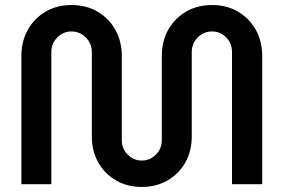

<svg xmlns="http://www.w3.org/2000/svg" viewBox="-20 -732 1127 763"><path d="M543 11Q487 11 442 -14.5Q397 -40 371 -85.5Q345 -131 345 -190V-525Q345 -559 321 -583Q297 -607 264 -607Q231 -607 207.5 -583Q184 -559 184 -525V0H65V-510Q65 -567 90 -612.5Q115 -658 160 -685Q205 -712 264 -712Q324 -712 369 -685Q414 -658 439 -612.5Q464 -567 464 -510V-175Q464 -141 487.5 -117.5Q511 -94 543 -94Q576 -94 599.5 -117.5Q623 -141 623 -175V-510Q623 -567 648 -612.5Q673 -658 718 -685Q763 -712 823 -712Q882 -712 927 -685Q972 -658 997 -612.5Q1022 -567 1022 -510V0H902V-525Q902 -559 879 -583Q856 -607 823 -607Q789 -607 765.5 -583Q742 -559 742 -525V-190Q742 -131 716 -85.5Q690 -40 645 -14.5Q600 11 543 11Z"/></svg>

Font: MuseoModerno Medium
Style: Regular
Weight: 500
Designer: Pablo Cosgaya, Héctor Gatti, Marcela Romero, and the Authors of The MuseoModerno Project.
Foundry: Omnibus-Type Team
Version: Version 1.001